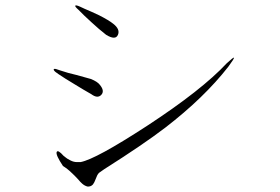

<svg xmlns="http://www.w3.org/2000/svg" viewBox="-20 -722 1040 713"><path d="M205.1 -460 187.5 -465.8Q177.7 -467.8 179.7 -461.9Q182.6 -456.1 196.3 -447.3Q220.7 -430.7 256.8 -409.2Q290 -388.7 319.3 -372.1Q341.8 -355.5 355.5 -369.1Q370.1 -383.8 350.6 -407.2Q341.8 -418.9 317.4 -428.7Q301.8 -433.6 264.6 -443.4Q244.1 -448.2 233.4 -451.2Q216.8 -456.1 205.1 -460ZM293.9 -689.5 279.3 -696.3Q262.7 -704.1 259.8 -701.2Q256.8 -698.2 271.5 -685.5Q289.1 -667 320.3 -638.7Q347.7 -613.3 374 -592.8Q409.2 -571.3 418 -592.8Q426.8 -613.3 400.4 -633.8Q384.8 -646.5 348.6 -665Q317.4 -679.7 293.9 -689.5ZM279.3 -120.1H265.6Q253.9 -120.1 242.2 -126Q229.5 -131.8 216.8 -142.6Q194.3 -168 190.4 -157.2Q186.5 -146.5 213.9 -105.5Q231.4 -94.7 246.1 -80.1Q254.9 -72.3 268.6 -57.6Q279.3 -44.9 285.2 -40Q293.9 -32.2 304.7 -29.3Q317.4 -28.3 325.2 -37.1Q330.1 -43 335.9 -58.6Q338.9 -66.4 340.8 -70.3Q343.8 -76.2 347.7 -80.1L367.2 -93.8Q510.7 -184.6 593.8 -248Q738.3 -359.4 828.1 -474.6Q850.6 -504.9 848.6 -507.8Q846.7 -509.8 822.3 -487.3Q729.5 -387.7 526.4 -254.9Q335.9 -130.9 279.3 -120.1Z"/></svg>

Font: Batang
Style: Regular
Weight: 400
Version: Version 2.21